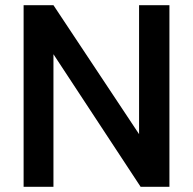

<svg xmlns="http://www.w3.org/2000/svg" viewBox="-20 -720 743 740"><path d="M71 0V-700H186L516 -203V-700H633V0H522L186 -511V0Z"/></svg>

Font: Zen Kaku Gothic New
Style: Bold
Weight: 700
Designer: Yoshimichi Ohira
Foundry: Positype
Version: Version 1.002